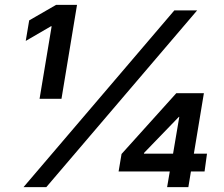

<svg xmlns="http://www.w3.org/2000/svg" viewBox="-20 -770 922 790"><path d="M142.8 -363.6H233L296.9 -750H210.9L100.1 -686.1L85.9 -601.6L189.6 -661.9H192.5ZM76.7 0H170.5L791.2 -727.3H697.4ZM777.7 -137.8 818.9 -386.4H705.3L480.1 -136.4L468 -64.6H678.6L667.6 0H755L765.6 -64.6H821.7L831.7 -137.8ZM715.9 -289.1H717.7L692.1 -137.8H572.4V-140.6Z"/></svg>

Font: Riot Sans 2.0
Style: Bold Italic
Weight: 600
Italic angle: -9.39999°
Designer: Rasmus Andersson
Foundry: rsms
Version: Version 3.006;hotconv 1.0.109;makeotfexe 2.5.65596